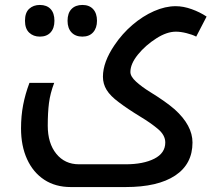

<svg xmlns="http://www.w3.org/2000/svg" viewBox="-20 -516 894 776"><path d="M266 240Q204 240 159 210.5Q114 181 89.5 127.5Q65 74 65 3Q65 -47 73.5 -91.5Q82 -136 99 -181H199Q183 -139 178 -100Q173 -61 173 -8Q173 63 207.5 105.5Q242 148 299 148H488Q559 148 603.5 125.5Q648 103 648 60Q648 30 618 5Q588 -20 548 -44Q494 -77 460 -103Q426 -128 411 -152.5Q396 -177 396 -206Q396 -265 443 -334Q474 -380 515.5 -415.5Q557 -451 602.5 -471Q648 -491 690 -491Q721 -491 754.5 -479Q788 -467 815 -449L773 -368Q758 -376 734 -382Q710 -388 691 -388Q654 -388 612 -361Q568 -333 537.5 -295.5Q507 -258 507 -225Q507 -207 530 -186Q553 -165 587 -144Q649 -106 686 -74Q758 -9 758 60Q758 147 688 193.5Q618 240 488 240ZM141 -368Q115 -368 98 -384Q81 -400 81 -432Q81 -465 98 -480.5Q115 -496 141 -496Q169 -496 184.5 -479.5Q200 -463 200 -432Q200 -402 184.5 -385Q169 -368 141 -368ZM313 -368Q285 -368 269 -385Q253 -402 253 -432Q253 -463 269 -479.5Q285 -496 313 -496Q341 -496 356.5 -479Q372 -462 372 -432Q372 -403 356.5 -385.5Q341 -368 313 -368Z"/></svg>

Font: Noto Kufi Arabic Medium
Style: Regular
Weight: 500
Designer: Monotype Design Team, David Williams, Khaled Hosny
Foundry: Google LLC
Version: Version 2.109; ttfautohint (v1.8.4.7-5d5b)